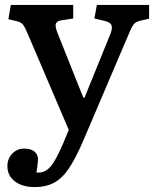

<svg xmlns="http://www.w3.org/2000/svg" viewBox="-20 -529 628 779"><path d="M121 230Q71 230 40.5 207Q10 184 10 145Q10 115 29.5 94.5Q49 74 78 74Q104 74 118 84.5Q132 95 134 112Q135 125 128 171Q161 174 184 148Q207 122 237 51L259 -2L92 -393Q80 -421 72.5 -430Q65 -439 48 -443L14 -451L24 -509H277V-454L232 -447Q213 -445 207.5 -434.5Q202 -424 213 -396L318 -133H323L427 -389Q437 -413 432.5 -426Q428 -439 405 -444L363 -454L373 -509H585V-453L549 -445Q532 -441 523.5 -431.5Q515 -422 502 -390L316 46Q287 113 260 153.5Q233 194 200 212Q167 230 121 230Z"/></svg>

Font: Literata Medium
Style: Regular
Weight: 500
Designer: Latin by Veronika Burian and Jose Scaglione. Greek by Irene Vlachou. Cyrillic by Vera Evstafieva.
Foundry: TypeTogether
Version: Version 3.103; ttfautohint (v1.8.4.7-5d5b);gftools[0.9.29]